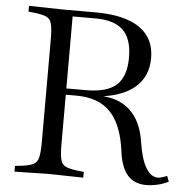

<svg xmlns="http://www.w3.org/2000/svg" viewBox="-52 -764 809 826"><g transform="rotate(5 352.5 -351.0)"><path d="M609 11Q558 11 529 -21.5Q500 -54 491 -121Q481 -200 454.5 -249.5Q428 -299 384 -322.5Q340 -346 274 -346H225V-373H315Q407 -373 447.5 -410Q488 -447 488 -529Q488 -609 449.5 -646.5Q411 -684 330 -684H231V-133Q231 -88 236.5 -66Q242 -44 260.5 -36Q279 -28 317 -24L337 -22V3L188 0L40 3V-22L60 -24Q99 -28 117 -36.5Q135 -45 140.5 -67Q146 -89 146 -133V-577Q146 -622 140.5 -644Q135 -666 117 -674Q99 -682 60 -686L40 -688V-713L188 -710H328Q453 -710 518 -665.5Q583 -621 583 -535Q583 -456 529.5 -409Q476 -362 373 -351L374 -354Q457 -354 508 -307Q559 -260 572 -168Q583 -98 604.5 -61.5Q626 -25 657 -25Q670 -25 696 -36L705 -12Q687 -2 660.5 4.5Q634 11 609 11Z"/></g></svg>

Font: Baskervville
Style: Regular
Weight: 400
Designer: Alexis Faudot, Rémi Forte, Morgane Pierson, Rafael Ribas, Tanguy Vanlaeys, Rosalie Wagner, Thomas Huot-Marchand
Foundry: ANRT
Version: Version 1.100